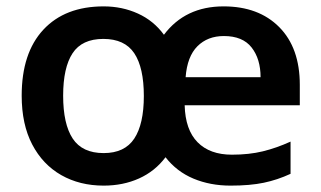

<svg xmlns="http://www.w3.org/2000/svg" viewBox="-20 -572 1006 602"><path d="M681 -552Q791 -552 855.5 -487Q920 -422 920 -306V-242H559Q561 -165 599.5 -126Q638 -87 707 -87Q761 -87 804 -97.5Q847 -108 891 -128V-27Q850 -8 807 1Q764 10 703 10Q639 10 586.5 -12Q534 -34 499 -79Q466 -35 416 -12.5Q366 10 305 10Q230 10 172 -23Q114 -56 81 -119Q48 -182 48 -272Q48 -406 116 -479Q184 -552 305 -552Q363 -552 412.5 -529.5Q462 -507 494 -463Q561 -552 681 -552ZM682 -459Q631 -459 599 -427Q567 -395 562 -330H797Q797 -387 769 -423Q741 -459 682 -459ZM304 -450Q237 -450 207.5 -405Q178 -360 178 -272Q178 -183 208 -137.5Q238 -92 305 -92Q371 -92 401 -137.5Q431 -183 431 -271Q431 -360 401 -405Q371 -450 304 -450Z"/></svg>

Font: Noto Sans Ethiopic SemiBold
Style: Regular
Weight: 600
Designer: Monotype Design Team
Foundry: Monotype Imaging Inc.
Version: Version 2.102; ttfautohint (v1.8.4.7-5d5b)